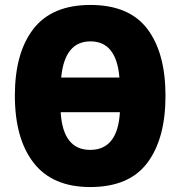

<svg xmlns="http://www.w3.org/2000/svg" viewBox="-20 -745 729 775"><path d="M648 -358Q648 -532 574.5 -628.5Q501 -725 345 -725Q190 -725 115 -628.5Q40 -532 40 -359Q40 -185 116 -87.5Q192 10 344 10Q501 10 574.5 -87.5Q648 -185 648 -358ZM345 -578Q450 -578 462 -432H227Q241 -578 345 -578ZM344 -140Q234 -140 225 -292H464Q455 -140 344 -140Z"/></svg>

Font: Noto Sans Display SemiCondensed Black
Style: Regular
Weight: 900
Width: 4
Designer: Monotype Design Team
Foundry: Monotype Imaging Inc.
Version: Version 1.900